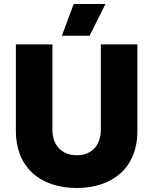

<svg xmlns="http://www.w3.org/2000/svg" viewBox="-20 -921 763 956"><path d="M505 -901H347L288 -743H426ZM362 15C540 15 664 -85 664 -268V-700H482V-275C482 -197 436 -148 363 -148C288 -148 241 -197 241 -275V-700H59V-268C59 -93 175 15 362 15Z"/></svg>

Font: Fixel Display ExtraBold
Style: Regular
Weight: 800
Designer: AlfaBravo + MacPaw
Foundry: Kyrylo Tkachov, Marchela Mozhyna, Serhii Makarenko, Maria Weinstein, Zakhar Kryvoshyya
Version: Version 1.211